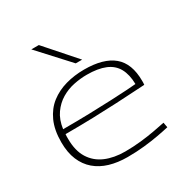

<svg xmlns="http://www.w3.org/2000/svg" viewBox="-182 -933 1041 1086"><g transform="rotate(-30 338.5 -390.0)"><path d="M341 10Q277 10 225 -5.5Q173 -21 135.5 -53Q98 -85 77.5 -134Q57 -183 57 -250Q57 -330 82.5 -386Q108 -442 152 -476Q196 -510 253 -526Q310 -542 374 -542Q500 -542 563.5 -489Q627 -436 627 -322Q627 -317 627 -310Q627 -303 626 -297Q604 -296 556 -293Q508 -290 438.5 -286.5Q369 -283 283.5 -280.5Q198 -278 101 -278Q100 -270 100 -263Q100 -256 100 -248Q100 -170 131 -120.5Q162 -71 217 -47.5Q272 -24 345 -24Q397 -24 447.5 -29.5Q498 -35 541 -43Q584 -51 613 -57L619 -24Q589 -17 545.5 -9Q502 -1 450 4.5Q398 10 341 10ZM103 -309Q193 -309 273.5 -311Q354 -313 418.5 -316Q483 -319 526 -321.5Q569 -324 585 -326Q584 -388 561.5 -429Q539 -470 492 -489.5Q445 -509 372 -509Q331 -509 287 -500Q243 -491 204.5 -468Q166 -445 138.5 -406Q111 -367 103 -309ZM351 -596 173 -790H222L393 -596Z"/></g></svg>

Font: Georama Expanded ExtraLight
Style: Regular
Weight: 250
Width: 7
Designer: Jean-Baptiste Levee
Foundry: Production Type
Version: Version 1.001